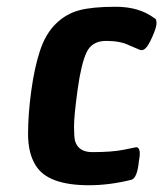

<svg xmlns="http://www.w3.org/2000/svg" viewBox="-20 -532 483 568"><path d="M438 -478Q443 -475 443 -463Q443 -451 431 -424Q419 -397 411 -389.5Q403 -382 396 -384H395L362 -398Q336 -411 294 -411Q252 -411 236 -377Q220 -343 209.5 -266Q199 -189 199 -158.5Q199 -128 202 -115Q212 -82 253 -82Q312 -82 346 -89Q380 -96 383 -96.5Q386 -97 389 -94Q397 -85 391 -56Q386 -4 368 0Q304 16 243 16Q122 16 86 -42Q63 -78 63 -136Q63 -194 72.5 -263.5Q82 -333 98.5 -382.5Q115 -432 145 -461.5Q175 -491 214 -501.5Q253 -512 322.5 -512Q392 -512 437 -478Z"/></svg>

Font: Chau Philomene One
Style: Italic
Weight: 400
Designer: Vicente Lamonaca
Foundry: TipoType
Version: Version 1.001